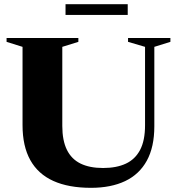

<svg xmlns="http://www.w3.org/2000/svg" viewBox="-20 -887 848 920"><path d="M675 -287V-662.5L593.5 -686.5V-705H796.5V-686.5L719.5 -662.5V-282Q719.5 -182.5 683.5 -117Q647.5 -51.5 579.5 -19.2Q511.5 13 416 13Q308.5 13 235.5 -20Q162.5 -53 125.2 -119.8Q88 -186.5 88 -287.5V-662.5L11.5 -686.5V-705H355.5V-686.5L278.5 -662.5V-283.5Q278.5 -214 300.5 -169.2Q322.5 -124.5 366 -103.2Q409.5 -82 474 -82Q538 -82 582.8 -102.8Q627.5 -123.5 651.2 -168.5Q675 -213.5 675 -287ZM294 -815.5V-867H592V-815.5Z"/></svg>

Font: Newsreader 60pt
Style: Bold
Weight: 700
Designer: Hugues Gentile
Foundry: Production Type
Version: Version 1.003